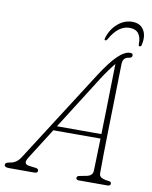

<svg xmlns="http://www.w3.org/2000/svg" viewBox="-128 -936 797 1006"><g transform="rotate(10 270.5 -433.5)"><path d="M81 -72Q57 -34.5 91.5 -30L126.5 -25.5Q143 -24 142.5 -12Q142.5 0 124 0H-11Q-34.5 0 -34.5 -14Q-34.5 -26 -10.5 -29.5Q6 -31.5 20.5 -40.8Q35 -50 47.5 -70L361 -560Q409.5 -635.5 445.8 -670.2Q482 -705 511 -705Q525.5 -705 525.5 -693.5Q525.5 -680.5 508 -678.5Q476.5 -674.5 476 -638.5Q475 -595.5 473.8 -535.8Q472.5 -476 471 -409Q469.5 -342 468 -276Q466.5 -210 465.8 -153Q465 -96 465 -58Q464.5 -41.5 477 -34.2Q489.5 -27 516 -24Q530 -23 530 -12.5Q530 0 513.5 0H359.5Q355 0 350.8 -2.8Q346.5 -5.5 347 -11.5Q347 -20 358.5 -23L399.5 -31Q429.5 -37.5 430.5 -63Q431.5 -93.5 432.8 -138.2Q434 -183 435.5 -235.5H184.5ZM378 -541.5 199.5 -259.5H436Q438 -328 439.5 -400Q441 -472 442.2 -534Q443.5 -596 444.5 -634Q432.5 -620 415 -596Q397.5 -572 378 -541.5ZM485.5 -833.5Q425.5 -833.5 382 -755.5Q377.5 -747 372 -747Q364 -747 367 -757Q381 -805.5 416 -836.2Q451 -867 494 -867Q537 -867 555.8 -835.8Q574.5 -804.5 563 -756Q560.5 -747 553.5 -747Q547.5 -747 547.5 -755.5Q549.5 -833.5 485.5 -833.5Z"/></g></svg>

Font: Fraunces 72pt SuperSoft Thin
Style: Italic
Weight: 100
Italic angle: -16°
Version: Version 1.000;[b76b70a41]